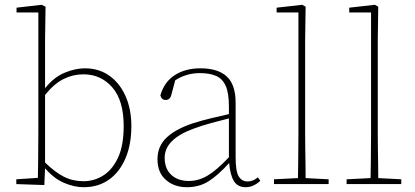

<svg xmlns="http://www.w3.org/2000/svg" viewBox="-20 -768 1731 801"><path d="M48 0V-20L138 -26Q139 -52 139 -85Q139 -118 139.5 -151Q140 -184 140 -210V-716H49V-736L154 -748L170 -740L168 -598V-400Q205 -446 249.5 -464.5Q294 -483 334 -483Q393 -483 436.5 -452Q480 -421 504 -366.5Q528 -312 528 -242Q528 -165 503.5 -107.5Q479 -50 434.5 -18.5Q390 13 329 13Q290 13 247.5 -5Q205 -23 168 -66L165 4ZM328 -458Q285 -458 245.5 -438.5Q206 -419 168 -372V-90Q209 -50 246 -31Q283 -12 328 -12Q373 -12 411 -36Q449 -60 472.5 -110.5Q496 -161 496 -242Q496 -349 448.5 -403.5Q401 -458 328 -458Z M1005 13Q971 13 955.5 -13Q940 -39 936 -88Q890 -37 850.5 -12Q811 13 760 13Q707 13 672 -17.5Q637 -48 637 -104Q637 -158 675 -194Q713 -230 786 -254Q824 -266 862 -275Q900 -284 935 -292V-324Q935 -380 921.5 -410Q908 -440 881 -451.5Q854 -463 814 -463Q757 -463 711 -433L695 -373Q690 -351 671 -351Q654 -351 649 -370Q665 -426 709 -454.5Q753 -483 816 -483Q889 -483 926 -449Q963 -415 963 -339V-112Q963 -53 976 -32Q989 -11 1013 -11Q1023 -11 1033 -14.5Q1043 -18 1056 -28L1066 -14Q1054 -2 1038 5.5Q1022 13 1005 13ZM667 -110Q667 -64 694.5 -38.5Q722 -13 768 -13Q809 -13 847 -36Q885 -59 935 -112V-274Q899 -265 860.5 -254.5Q822 -244 787 -231Q667 -187 667 -110Z M1123 0V-20L1223 -25Q1224 -51 1224 -84.5Q1224 -118 1224.5 -151Q1225 -184 1225 -210V-716H1134V-736L1241 -748L1255 -740L1253 -598V-210Q1253 -184 1253.5 -150.5Q1254 -117 1254.5 -84Q1255 -51 1255 -25L1351 -20V0Z M1426 0V-20L1526 -25Q1527 -51 1527 -84.5Q1527 -118 1527.5 -151Q1528 -184 1528 -210V-716H1437V-736L1544 -748L1558 -740L1556 -598V-210Q1556 -184 1556.5 -150.5Q1557 -117 1557.5 -84Q1558 -51 1558 -25L1654 -20V0Z"/></svg>

Font: Source Serif Pro ExtraLight
Style: Regular
Weight: 200
Designer: Frank Grießhammer
Foundry: Adobe Systems Incorporated
Version: Version 3.001;hotconv 1.0.111;makeotfexe 2.5.65597